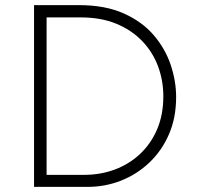

<svg xmlns="http://www.w3.org/2000/svg" viewBox="-20 -730 776 750"><path d="M113 0V-710H288Q391 -710 463.5 -677.5Q536 -645 581 -592Q626 -539 647 -476Q668 -413 668 -351Q668 -270 640 -205.5Q612 -141 563.5 -95Q515 -49 453 -24.5Q391 0 322 0ZM162 -47H309Q373 -47 429 -68Q485 -89 527.5 -129Q570 -169 594 -225.5Q618 -282 618 -354Q618 -415 597.5 -470.5Q577 -526 536 -569Q495 -612 435 -637Q375 -662 295 -662H162Z"/></svg>

Font: Josefin Sans Thin Light
Style: Regular
Weight: 300
Version: Version 2.000